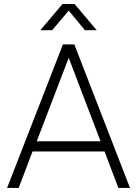

<svg xmlns="http://www.w3.org/2000/svg" viewBox="-20 -917 669 937"><path d="M315.4 -865.2Q294.9 -840.8 234.4 -769.5Q219.7 -769.5 176.8 -769.5Q204.1 -801.8 285.2 -897.5Q299.8 -897.5 343.8 -897.5Q371.1 -865.2 452.1 -769.5Q437.5 -769.5 394.5 -769.5Q375 -793.9 315.4 -865.2ZM557.6 0Q541 -44.9 490.2 -177.7Q402.3 -177.7 138.7 -177.7Q122.1 -133.8 71.3 0Q56.6 0 14.6 0Q83 -174.8 287.1 -700.2Q300.8 -700.2 342.8 -700.2Q411.1 -525.4 614.3 0Q599.6 0 557.6 0ZM159.2 -227.5Q237.3 -227.5 470.7 -227.5Q431.6 -330.1 315.4 -634.8Q276.4 -533.2 159.2 -227.5Z"/></svg>

Font: LeFont
Style: ExtraLight
Weight: 200
Designer: Leryon MEDIA
Version: Version 1.0